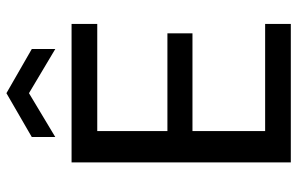

<svg xmlns="http://www.w3.org/2000/svg" viewBox="-188 -760 948 613"><g transform="rotate(-90 286.5 -454.0)"><path d="M74 0V-700H516V-618H174V-394H486V-314H174V-82H516V0ZM155 -752V-827L295 -908L436 -827V-752L295 -836Z"/></g></svg>

Font: DM Sans 12pt Medium
Style: Regular
Weight: 500
Version: Version 4.004;gftools[0.9.30]